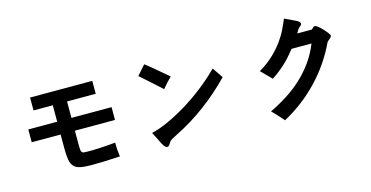

<svg xmlns="http://www.w3.org/2000/svg" viewBox="-82 -1138 3164 1637"><g transform="rotate(-15 1500.0 -320.0)"><path d="M512 -278V-150Q512 -124 513.5 -110Q515 -96 520.5 -88.5Q526 -81 537.5 -79.5Q549 -78 569 -78Q598 -78 625 -78.5Q652 -79 681 -80.5Q710 -82 743 -84.5Q776 -87 817 -91Q817 -55 819 -28Q821 -1 826 33Q762 37 695.5 39.5Q629 42 575 42Q515 42 478 34.5Q441 27 420.5 6Q400 -15 393 -53.5Q386 -92 386 -154V-278H131V-391H386V-536H216V-650H765V-536H512V-391H866V-278Z M1847 -393Q1736 -278 1608 -183Q1480 -88 1340 -19Q1311 -5 1294.5 5Q1278 15 1274 23Q1261 44 1253.5 52Q1246 60 1238 60Q1219 60 1198 20Q1177 -20 1143 -89Q1212 -105 1293 -142Q1374 -179 1458.5 -230.5Q1543 -282 1626.5 -347Q1710 -412 1784 -486ZM1421 -513Q1397 -490 1378.5 -469.5Q1360 -449 1339 -423Q1294 -465 1248 -505.5Q1202 -546 1155 -588L1229 -672Q1280 -633 1325.5 -594Q1371 -555 1421 -513Z M2558 -588H2687Q2694 -593 2701 -601.5Q2708 -610 2717 -610Q2726 -611 2744.5 -596.5Q2763 -582 2781 -563Q2799 -544 2813.5 -525Q2828 -506 2830 -498Q2828 -484 2812.5 -472Q2797 -460 2789 -451Q2706 -274 2572 -133.5Q2438 7 2266 100Q2251 82 2239 69Q2227 56 2216.5 44.5Q2206 33 2195 21.5Q2184 10 2170 -4Q2249 -42 2322 -88.5Q2395 -135 2457 -192.5Q2519 -250 2569 -319.5Q2619 -389 2653 -474H2477Q2450 -440 2425.5 -412.5Q2401 -385 2375 -361Q2349 -337 2320.5 -314.5Q2292 -292 2257 -269Q2248 -278 2235 -291Q2222 -304 2209 -317.5Q2196 -331 2184.5 -342.5Q2173 -354 2167 -360Q2242 -405 2293.5 -454Q2345 -503 2380.5 -551.5Q2416 -600 2439.5 -648Q2463 -696 2481 -740Q2539 -713 2575 -695.5Q2611 -678 2610 -662Q2610 -650 2599 -642.5Q2588 -635 2583 -627L2578 -622Q2571 -611 2568 -605Q2565 -599 2558 -588Z"/></g></svg>

Font: D2Coding
Style: Bold
Weight: 700
Monospace: yes
Designer: Yong-Rak Park; Jeong-Hwan Yoon; Sang-Min Lee;
Foundry: NHN Corporation
Version: Version 1.3.2; Build 20180524